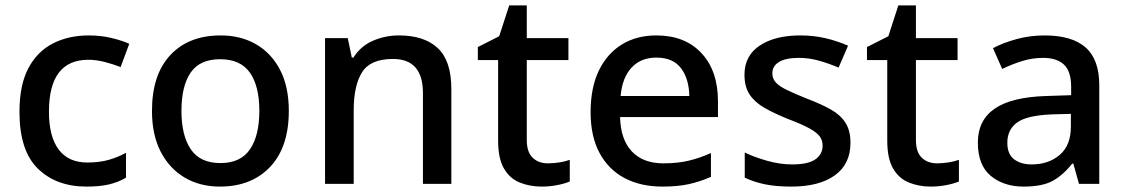

<svg xmlns="http://www.w3.org/2000/svg" viewBox="-20 -680 4165 710"><path d="M300 10Q188 10 120 -56.5Q52 -123 52 -266Q52 -366 85 -428Q118 -490 176 -519.5Q234 -549 308 -549Q353 -549 392.5 -539.5Q432 -530 458 -518L426 -432Q398 -443 366.5 -451Q335 -459 307 -459Q161 -459 161 -267Q161 -175 197 -127Q233 -79 303 -79Q348 -79 382.5 -89Q417 -99 446 -115V-23Q417 -6 383 2Q349 10 300 10Z M1048 -270Q1048 -136 979 -63Q910 10 793 10Q720 10 663.5 -23Q607 -56 574.5 -118.5Q542 -181 542 -270Q542 -404 610 -476.5Q678 -549 796 -549Q870 -549 926.5 -516.5Q983 -484 1015.5 -422Q1048 -360 1048 -270ZM651 -270Q651 -179 685.5 -128Q720 -77 795 -77Q870 -77 904.5 -128Q939 -179 939 -270Q939 -362 904 -411.5Q869 -461 794 -461Q719 -461 685 -411.5Q651 -362 651 -270Z M1455 -549Q1549 -549 1599 -502Q1649 -455 1649 -351V0H1544V-336Q1544 -462 1433 -462Q1350 -462 1319 -413Q1288 -364 1288 -272V0H1182V-539H1266L1281 -467H1287Q1313 -509 1358.5 -529Q1404 -549 1455 -549Z M2006 -76Q2027 -76 2049 -79.5Q2071 -83 2087 -89V-9Q2069 -1 2040.5 4.5Q2012 10 1983 10Q1939 10 1902 -5Q1865 -20 1843.5 -57Q1822 -94 1822 -160V-458H1747V-506L1826 -546L1863 -660H1928V-539H2082V-458H1928V-162Q1928 -118 1949.5 -97Q1971 -76 2006 -76Z M2407 -549Q2513 -549 2574 -483.5Q2635 -418 2635 -305V-247H2273Q2275 -164 2316.5 -120Q2358 -76 2433 -76Q2485 -76 2525.5 -85.5Q2566 -95 2609 -114V-26Q2568 -8 2527 1Q2486 10 2429 10Q2350 10 2290.5 -21Q2231 -52 2197.5 -113.5Q2164 -175 2164 -265Q2164 -356 2194.5 -419Q2225 -482 2279.5 -515.5Q2334 -549 2407 -549ZM2407 -467Q2350 -467 2315.5 -430Q2281 -393 2275 -325H2529Q2528 -388 2498.5 -427.5Q2469 -467 2407 -467Z M3125 -152Q3125 -73 3067 -31.5Q3009 10 2906 10Q2849 10 2808.5 1.5Q2768 -7 2734 -23V-116Q2769 -99 2816.5 -85.5Q2864 -72 2909 -72Q2969 -72 2995.5 -91Q3022 -110 3022 -142Q3022 -160 3012 -174.5Q3002 -189 2974.5 -204.5Q2947 -220 2894 -240Q2842 -261 2806.5 -281.5Q2771 -302 2752 -330.5Q2733 -359 2733 -404Q2733 -474 2789.5 -511.5Q2846 -549 2939 -549Q2988 -549 3031.5 -539Q3075 -529 3116 -511L3081 -430Q3046 -445 3009 -455.5Q2972 -466 2934 -466Q2886 -466 2861 -451Q2836 -436 2836 -409Q2836 -390 2848 -376Q2860 -362 2888.5 -348Q2917 -334 2967 -314Q3017 -295 3052.5 -275Q3088 -255 3106.5 -226Q3125 -197 3125 -152Z M3445 -76Q3466 -76 3488 -79.5Q3510 -83 3526 -89V-9Q3508 -1 3479.5 4.5Q3451 10 3422 10Q3378 10 3341 -5Q3304 -20 3282.5 -57Q3261 -94 3261 -160V-458H3186V-506L3265 -546L3302 -660H3367V-539H3521V-458H3367V-162Q3367 -118 3388.5 -97Q3410 -76 3445 -76Z M3843 -549Q3944 -549 3994.5 -504.5Q4045 -460 4045 -365V0H3970L3949 -75H3945Q3910 -31 3871.5 -10.5Q3833 10 3765 10Q3692 10 3644 -29.5Q3596 -69 3596 -153Q3596 -235 3658 -278Q3720 -321 3849 -325L3941 -328V-358Q3941 -417 3914 -441.5Q3887 -466 3838 -466Q3797 -466 3759 -454Q3721 -442 3686 -425L3652 -502Q3690 -522 3739.5 -535.5Q3789 -549 3843 -549ZM3868 -257Q3776 -253 3740.5 -226.5Q3705 -200 3705 -152Q3705 -110 3730 -91Q3755 -72 3795 -72Q3857 -72 3898.5 -107Q3940 -142 3940 -212V-259Z"/></svg>

Font: Noto Sans Telugu Medium
Style: Regular
Weight: 500
Designer: Jelle Bosma - Monotype Design Team
Foundry: Monotype Imaging Inc.
Version: Version 2.005; ttfautohint (v1.8.4.7-5d5b)